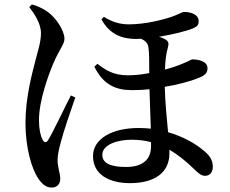

<svg xmlns="http://www.w3.org/2000/svg" viewBox="-20 -797 1040 867"><path d="M112 -765C134 -737 165 -691 165 -648C165 -606 150 -564 140 -524C125 -465 95 -357 95 -242C95 -129 123 -36 152 8C174 41 194 50 213 50C239 50 252 33 252 10C252 -15 240 -40 240 -75C240 -92 245 -121 254 -153C266 -201 300 -299 320 -357L300 -366C273 -314 217 -195 197 -164C189 -151 179 -152 172 -167C163 -184 156 -213 156 -254C156 -344 199 -459 221 -511C247 -573 271 -596 271 -622C271 -661 230 -719 196 -743C172 -760 149 -770 124 -777ZM662 -155V-137C662 -77 625 -43 549 -43C479 -43 442 -60 442 -98C442 -144 510 -166 574 -166C604 -166 633 -163 662 -155ZM420 -509 406 -496C447 -413 504 -390 576 -390C603 -390 628 -391 655 -394L661 -216C643 -218 624 -219 605 -219C489 -219 400 -172 400 -92C400 -8 474 30 567 30C684 30 745 -22 745 -104V-121C781 -100 818 -71 857 -33C873 -18 887 -3 906 -3C929 -3 941 -21 941 -44C941 -74 927 -96 896 -120C863 -148 808 -180 739 -200C733 -260 726 -333 724 -405C778 -414 836 -428 879 -446C908 -457 917 -470 917 -489C917 -525 864 -529 849 -529C844 -529 833 -521 808 -511C785 -501 756 -491 725 -483C726 -520 730 -556 738 -582C743 -600 742 -610 727 -619C719 -624 710 -628 698 -631C758 -641 823 -656 856 -671C869 -677 878 -685 877 -702C877 -732 842 -743 811 -743C802 -743 787 -732 752 -720C719 -709 637 -687 562 -687C521 -687 486 -698 449 -721L438 -710C474 -643 529 -621 596 -621L617 -622C632 -615 647 -605 650 -585C654 -560 654 -511 654 -467C628 -462 596 -457 558 -457C494 -457 458 -479 420 -509Z"/></svg>

Font: Noto Serif HK SemiBold
Style: Regular
Weight: 600
Designer: Ryoko NISHIZUKA 西塚涼子 (kana & ideographs); Frank Grießhammer (Latin, Greek & Cyrillic); Wenlong ZHANG 张文龙 (bopomofo); San
Foundry: Adobe
Version: Version 2.001;hotconv 1.1.0;makeotfexe 2.6.0